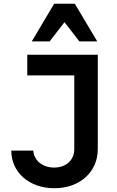

<svg xmlns="http://www.w3.org/2000/svg" viewBox="-20 -991 620 1021"><path d="M40 -190C40 -74 136 10 269 10C405 10 500 -77 500 -198V-700H125V-590H375V-198C375 -140 332 -100 268 -100C206 -100 161 -137 157 -190ZM149 -771H244L323 -873L402 -771H497L378 -971H268Z"/></svg>

Font: CommitMono-dimboump
Style: Bold
Weight: 700
Monospace: yes
Designer: Eigil Nikolajsen
Foundry: Eigil Nikolajsen
Version: Version 1.143